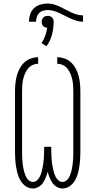

<svg xmlns="http://www.w3.org/2000/svg" viewBox="-20 -1059 540 1087"><path d="M166 8Q145 8 127 -4Q109 -16 98 -33.5Q87 -51 81 -71Q75 -91 71.5 -112Q68 -133 66.5 -153.5Q65 -174 65 -195V-540Q65 -562 67 -584Q69 -606 74.5 -627.5Q80 -649 90 -668.5Q100 -688 115.5 -703.5Q131 -719 152.5 -727Q174 -735 196 -735V-698Q179 -698 163.5 -690.5Q148 -683 137.5 -669.5Q127 -656 120.5 -640Q114 -624 110.5 -607.5Q107 -591 106 -574Q105 -557 105 -540V-195Q105 -183 105.5 -171Q106 -159 107 -147Q108 -135 109.5 -123Q111 -111 113.5 -99.5Q116 -88 120 -76.5Q124 -65 129.5 -54.5Q135 -44 145 -36.5Q155 -29 167 -29Q180 -29 190.5 -39Q201 -49 206.5 -61Q212 -73 215.5 -86Q219 -99 221.5 -112.5Q224 -126 226 -139.5Q228 -153 228.5 -166.5Q229 -180 229.5 -193.5Q230 -207 230 -221V-228H270V-221Q270 -207 270.5 -193.5Q271 -180 271.5 -166.5Q272 -153 274 -139.5Q276 -126 278.5 -112.5Q281 -99 284.5 -86Q288 -73 293.5 -61Q299 -49 309.5 -39Q320 -29 333 -29Q345 -29 355 -36.5Q365 -44 370.5 -54.5Q376 -65 380 -76.5Q384 -88 386.5 -99.5Q389 -111 390.5 -123Q392 -135 393 -147Q394 -159 394.5 -171Q395 -183 395 -195V-540Q395 -557 394 -574Q393 -591 389.5 -607.5Q386 -624 379.5 -640Q373 -656 362.5 -669.5Q352 -683 336.5 -690.5Q321 -698 304 -698V-735Q326 -735 347.5 -727Q369 -719 384.5 -703.5Q400 -688 410 -668.5Q420 -649 425.5 -627.5Q431 -606 433 -584Q435 -562 435 -540V-195Q435 -174 433.5 -153.5Q432 -133 428.5 -112Q425 -91 419 -71Q413 -51 402 -33.5Q391 -16 373 -4Q355 8 334 8Q317 8 301.5 -1Q286 -10 276.5 -24Q267 -38 260.5 -54.5Q254 -71 250 -87Q246 -71 239.5 -54.5Q233 -38 223.5 -24Q214 -10 198.5 -1Q183 8 166 8ZM144 -936Q144 -957 150.5 -977.5Q157 -998 172.5 -1012.5Q188 -1027 208.5 -1033Q229 -1039 250 -1039Q268 -1039 285 -1034Q302 -1029 318 -1021.5Q334 -1014 350 -1005.5Q366 -997 382 -989.5Q398 -982 415 -977Q432 -972 450 -972V-936Q432 -936 415 -941Q398 -946 382 -953Q366 -960 350 -968.5Q334 -977 318 -984.5Q302 -992 285 -997Q268 -1002 250 -1002Q237 -1002 223.5 -998Q210 -994 201 -984.5Q192 -975 188 -962Q184 -949 184 -936ZM243 -797 215 -815Q228 -834 236 -856.5Q244 -879 247 -902Q241 -902 234.5 -904.5Q228 -907 224 -912Q220 -917 218 -923Q216 -929 216 -936Q216 -942 218.5 -948.5Q221 -955 225.5 -960Q230 -965 236.5 -967Q243 -969 250 -969Q257 -969 263.5 -967Q270 -965 274.5 -960Q279 -955 281.5 -948.5Q284 -942 284 -936V-934L283 -922Q282 -889 272.5 -856.5Q263 -824 243 -797Z"/></svg>

Font: Iosevka SS18 Extralight
Style: Regular
Weight: 200
Monospace: yes
Designer: Belleve Invis
Foundry: Belleve Invis
Version: Version 25.1.1; ttfautohint (v1.8.4)